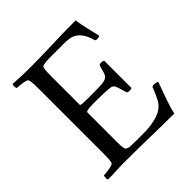

<svg xmlns="http://www.w3.org/2000/svg" viewBox="-175 -783 923 923"><g transform="rotate(-45 286.5 -322.0)"><path d="M159 -642Q228 -642 311 -645Q394 -648 474 -648Q479 -611 487 -580Q495 -549 502 -516Q497 -511 484 -511Q472 -511 471 -518Q463 -547 451.5 -565Q440 -583 425.5 -593Q411 -603 394 -606Q377 -609 357 -609H273Q269 -609 258 -609Q247 -609 236 -608Q225 -607 216 -605Q207 -603 206 -599Q202 -587 201.5 -568Q201 -549 201 -529V-347Q201 -343 214 -342Q227 -341 243 -341H295Q330 -341 349 -343Q368 -345 377.5 -352Q387 -359 391.5 -373Q396 -387 402 -411Q403 -415 407.5 -416.5Q412 -418 417 -418Q429 -418 434 -413V-229Q430 -225 418 -225Q405 -225 402 -232Q396 -253 392.5 -265Q389 -277 386 -283.5Q383 -290 380.5 -292.5Q378 -295 375 -297Q371 -300 359.5 -301.5Q348 -303 333 -303.5Q318 -304 301.5 -304.5Q285 -305 271 -305Q261 -305 248.5 -305Q236 -305 225.5 -304Q215 -303 208 -301Q201 -299 201 -296V-110Q201 -104 201 -93.5Q201 -83 201.5 -72.5Q202 -62 203.5 -53.5Q205 -45 207 -43Q217 -35 231 -34Q245 -33 276 -33H323Q358 -33 392 -40Q426 -47 446 -60Q469 -74 482.5 -100Q496 -126 508 -158Q510 -164 521 -164Q529 -164 536.5 -162Q544 -160 546 -158Q539 -138 531 -116.5Q523 -95 515.5 -73.5Q508 -52 502 -32Q496 -12 493 4Q453 4 414.5 3.5Q376 3 335.5 2Q295 1 252 0.5Q209 0 160 0Q125 0 99 1.5Q73 3 44 3Q40 -1 40.5 -11Q41 -21 44 -25Q49 -25 59.5 -26Q70 -27 81 -29Q92 -31 101 -34Q110 -37 111 -41Q115 -53 115.5 -72Q116 -91 116 -113V-530Q116 -552 115.5 -571.5Q115 -591 111 -603Q110 -607 101 -610Q92 -613 81 -614.5Q70 -616 59.5 -617Q49 -618 44 -618Q41 -622 40.5 -632Q40 -642 44 -646Q74 -644 102 -643Q130 -642 159 -642Z"/></g></svg>

Font: Vermiglione
Style: Regular
Weight: 400
Version: Version 1.000